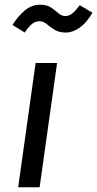

<svg xmlns="http://www.w3.org/2000/svg" viewBox="-20 -794 412 814"><path d="M131 -527H222L148 0H57ZM259 -656Q230 -656 211 -668Q192 -680 178 -692Q164 -704 148 -704Q129 -704 114.5 -691.5Q100 -679 85 -656L33 -688Q56 -725 85 -749.5Q114 -774 150 -774Q179 -774 196.5 -762Q214 -750 227.5 -738Q241 -726 257 -726Q274 -726 288 -738Q302 -750 318 -772L372 -740Q347 -697 317.5 -676.5Q288 -656 259 -656Z"/></svg>

Font: Fira Sans Variable
Style: Italic
Weight: 397
Italic angle: -8°
Designer: Carrois Corporate & Edenspiekermann AG
Foundry: Carrois Corporate GbR & Edenspiekermann AG
Version: Version 4.202